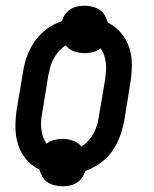

<svg xmlns="http://www.w3.org/2000/svg" viewBox="-20 -601 540 672"><path d="M199 51Q185 51 171 47.5Q157 44 146 36.5Q135 29 128 17Q121 5 118 -8Q91 -20 71.5 -43.5Q52 -67 43 -96Q34 -125 34 -157Q34 -189 39 -221L61 -351Q65 -378 75 -405.5Q85 -433 102.5 -457.5Q120 -482 144.5 -500Q169 -518 197 -527Q200 -540 208 -551Q216 -562 227 -569Q238 -576 251 -578.5Q264 -581 276 -581Q290 -581 304 -577.5Q318 -574 329 -566.5Q340 -559 347 -547Q354 -535 357 -522Q384 -509 403.5 -486Q423 -463 432.5 -434Q442 -405 441.5 -373Q441 -341 436 -309L415 -179Q410 -152 400 -124.5Q390 -97 373 -72.5Q356 -48 331 -30Q306 -12 279 -3Q275 10 267 21Q259 32 248 39Q237 46 224 48.5Q211 51 199 51ZM265 -88Q278 -96 289 -108.5Q300 -121 307.5 -134.5Q315 -148 319.5 -163Q324 -178 326 -193L348 -323Q350 -337 351 -351.5Q352 -366 350.5 -380.5Q349 -395 344.5 -408Q340 -421 332 -432Q320 -422 305.5 -418.5Q291 -415 276 -415Q257 -415 239 -421.5Q221 -428 210 -442Q197 -434 186 -421.5Q175 -409 167.5 -395.5Q160 -382 156 -367Q152 -352 149 -337L128 -207Q125 -193 124 -178.5Q123 -164 124.5 -149.5Q126 -135 130.5 -122Q135 -109 143 -98Q155 -108 170 -111.5Q185 -115 199 -115Q218 -115 236 -108.5Q254 -102 265 -88Z"/></svg>

Font: Iosevka Slab Medium
Style: Italic
Weight: 500
Italic angle: -9°
Monospace: yes
Designer: Belleve Invis
Foundry: Belleve Invis
Version: Version 11.1.0; ttfautohint (v1.8.3)